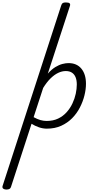

<svg xmlns="http://www.w3.org/2000/svg" viewBox="-129 -1035 784 1570"><path d="M-77 515Q-92 515 -102 508Q-112 501 -108 486L371 -989Q376 -1005 384 -1010Q392 -1015 409 -1015Q433 -1015 440.5 -1007.5Q448 -1000 442 -984L262 -433Q293 -468 323.5 -486.5Q354 -505 381.5 -512Q409 -519 431 -519Q499 -519 536.5 -473.5Q574 -428 574 -350Q574 -305 561.5 -254.5Q549 -204 524 -155.5Q499 -107 461 -68.5Q423 -30 371.5 -6.5Q320 17 254 17Q222 17 189.5 6Q157 -5 129 -23L-39 493Q-42 504 -51 509.5Q-60 515 -77 515ZM146 -77Q177 -60 202 -53Q227 -46 252 -46Q306 -46 346.5 -65.5Q387 -85 416 -117.5Q445 -150 463.5 -189.5Q482 -229 490.5 -269Q499 -309 499 -344Q499 -379 489 -403.5Q479 -428 459 -441Q439 -454 409 -454Q378 -454 346.5 -439Q315 -424 284 -393.5Q253 -363 224 -316Z"/></svg>

Font: Playwrite RO Light
Style: Regular
Weight: 300
Version: Version 1.002